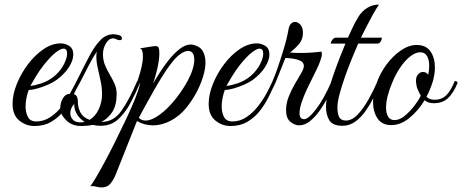

<svg xmlns="http://www.w3.org/2000/svg" viewBox="-20 -548 2024 841"><path d="M131 4Q94 4 64.5 -20Q35 -44 35 -93Q35 -134 53.5 -180Q72 -226 102.5 -266.5Q133 -307 170.5 -332.5Q208 -358 246 -358Q265 -358 283 -347Q301 -336 301 -309Q301 -284 282 -254Q263 -224 228 -198Q213 -187 190 -177Q167 -167 144 -160.5Q121 -154 106 -154Q101 -142 96.5 -122Q92 -102 92 -81Q92 -56 102 -36Q112 -16 139 -16Q172 -16 200.5 -35Q229 -54 251.5 -83Q274 -112 290 -142Q306 -172 315 -193Q327 -193 327 -184Q314 -156 297.5 -123Q281 -90 258.5 -61.5Q236 -33 204.5 -14.5Q173 4 131 4ZM113 -172Q127 -172 160 -182.5Q193 -193 220 -216Q246 -239 260 -266.5Q274 -294 274 -313Q274 -335 258 -335Q246 -335 225 -319Q204 -303 173 -265Q154 -241 137 -213Q120 -185 113 -172Z M336 4Q295 4 269.5 -21.5Q244 -47 244 -75Q244 -98 255.5 -117.5Q267 -137 286 -137L287 -139Q309 -179 329.5 -220.5Q350 -262 375 -309Q396 -348 420.5 -373Q445 -398 478 -398Q486 -398 500 -394.5Q514 -391 514 -380Q514 -372 505 -372Q498 -372 489.5 -376Q481 -380 476 -380Q457 -380 444 -358Q431 -336 431 -311Q431 -284 440 -262.5Q449 -241 461 -221Q473 -201 482 -180.5Q491 -160 491 -136Q491 -88 472.5 -58.5Q454 -29 424 -14H425Q478 -14 512.5 -63.5Q547 -113 581 -193Q593 -193 593 -184Q574 -139 551 -96Q528 -53 497 -25Q466 3 421 3Q402 3 386 -1Q363 4 336 4ZM321 -102Q321 -78 332 -56Q343 -34 372 -23Q398 -38 412.5 -69.5Q427 -101 427 -135Q427 -163 421 -192Q415 -221 408.5 -249Q402 -277 402 -299Q402 -306 402.5 -311.5Q403 -317 404 -322Q386 -295 367.5 -259Q349 -223 332 -190Q315 -157 301 -136Q321 -133 321 -102ZM288 -52Q288 -36 299 -24Q310 -12 332 -12Q342 -12 351 -14Q330 -27 317.5 -47Q305 -67 305 -93Q296 -83 292 -72.5Q288 -62 288 -52Z M425 273Q413 273 400.5 269.5Q388 266 375 268Q381 262 398 233.5Q415 205 438 162.5Q461 120 485.5 70.5Q510 21 533 -27.5Q556 -76 572.5 -117.5Q589 -159 594 -184Q589 -184 585 -186Q581 -188 582 -193Q582 -193 588 -211Q594 -229 600 -254.5Q606 -280 606 -301Q606 -315 603 -325Q600 -335 592 -336L642 -344Q648 -345 653 -345.5Q658 -346 662 -346Q671 -346 674.5 -339.5Q678 -333 678 -313Q678 -288 669.5 -249.5Q661 -211 650 -182Q661 -200 678.5 -228Q696 -256 719 -285Q742 -314 767 -333.5Q792 -353 816 -353Q821 -353 829 -351Q857 -344 868.5 -323.5Q880 -303 880 -275Q880 -245 868.5 -209Q857 -173 838 -138.5Q819 -104 796 -76Q768 -41 729 -20Q690 1 649 1Q612 1 580 -18L485 221Q471 251 458 262Q445 273 425 273ZM617 -20Q645 -20 680 -46Q715 -72 747.5 -112.5Q780 -153 802 -194Q817 -222 824 -245.5Q831 -269 831 -286Q831 -325 803 -325Q790 -325 769.5 -311Q749 -297 722 -260Q693 -220 658.5 -159.5Q624 -99 588 -32Q600 -20 617 -20Z M990 4Q953 4 923.5 -20Q894 -44 894 -93Q894 -134 912.5 -180Q931 -226 961.5 -266.5Q992 -307 1029.5 -332.5Q1067 -358 1105 -358Q1124 -358 1142 -347Q1160 -336 1160 -309Q1160 -284 1141 -254Q1122 -224 1087 -198Q1072 -187 1049 -177Q1026 -167 1003 -160.5Q980 -154 965 -154Q960 -142 955.5 -122Q951 -102 951 -81Q951 -56 961 -36Q971 -16 998 -16Q1031 -16 1059.5 -35Q1088 -54 1110.5 -83Q1133 -112 1149 -142Q1165 -172 1174 -193Q1186 -193 1186 -184Q1173 -156 1156.5 -123Q1140 -90 1117.5 -61.5Q1095 -33 1063.5 -14.5Q1032 4 990 4ZM972 -172Q986 -172 1019 -182.5Q1052 -193 1079 -216Q1105 -239 1119 -266.5Q1133 -294 1133 -313Q1133 -335 1117 -335Q1105 -335 1084 -319Q1063 -303 1032 -265Q1013 -241 996 -213Q979 -185 972 -172Z M1175 -196Q1183 -213 1196 -250.5Q1209 -288 1223 -334Q1237 -380 1244 -421Q1247 -437 1255 -444.5Q1263 -452 1272 -452Q1285 -452 1296 -439.5Q1307 -427 1307 -404Q1307 -376 1290.5 -356Q1274 -336 1250 -318Q1260 -317 1271 -316.5Q1282 -316 1295 -316Q1342 -316 1388 -322Q1390 -316 1390 -313Q1390 -300 1382.5 -280Q1375 -260 1367 -244Q1363 -235 1351 -211.5Q1339 -188 1325 -158.5Q1311 -129 1301.5 -100.5Q1292 -72 1292 -52Q1292 -26 1312 -26Q1331 -26 1365 -70.5Q1399 -115 1433 -193Q1445 -193 1445 -184Q1434 -157 1417.5 -125Q1401 -93 1381 -64.5Q1361 -36 1338 -17.5Q1315 1 1290 1Q1271 1 1252 -14.5Q1233 -30 1233 -65Q1233 -96 1245 -125.5Q1257 -155 1272 -181Q1287 -207 1299 -227Q1311 -247 1311 -259Q1311 -277 1288.5 -285Q1266 -293 1230 -294Q1212 -248 1203 -226Q1194 -204 1186 -184Q1170 -184 1175 -196Z M1640 -528Q1627 -509 1611 -480Q1595 -451 1581.5 -424Q1568 -397 1561 -383H1653Q1653 -379 1649.5 -370Q1646 -361 1636 -357H1549Q1537 -330 1521.5 -292Q1506 -254 1491.5 -213Q1477 -172 1467.5 -136.5Q1458 -101 1458 -79Q1458 -49 1466 -34.5Q1474 -20 1495 -20Q1522 -20 1547 -46.5Q1572 -73 1594.5 -113Q1617 -153 1634 -193Q1646 -193 1646 -184Q1635 -157 1619 -125Q1603 -93 1582.5 -63.5Q1562 -34 1536.5 -15.5Q1511 3 1480 3Q1438 3 1423 -20.5Q1408 -44 1408 -81Q1408 -108 1418 -146.5Q1428 -185 1442.5 -226Q1457 -267 1471 -302.5Q1485 -338 1493 -357H1429Q1429 -365 1436 -374Q1443 -383 1451 -383H1504Q1512 -399 1522.5 -423Q1533 -447 1551 -476Q1566 -500 1589.5 -514Q1613 -528 1640 -528Z M1694 0Q1653 0 1633.5 -29.5Q1614 -59 1614 -101Q1614 -140 1629 -182Q1645 -228 1673.5 -266Q1702 -304 1736.5 -327.5Q1771 -351 1805 -351Q1846 -351 1865.5 -323Q1885 -295 1885 -252Q1885 -222 1875 -189Q1865 -156 1848 -124Q1861 -111 1885 -111Q1913 -111 1933 -129Q1953 -147 1972 -193Q1984 -193 1984 -184Q1965 -138 1940.5 -116.5Q1916 -95 1878 -96Q1855 -96 1840 -109Q1812 -63 1773.5 -31.5Q1735 0 1694 0ZM1708 -22Q1731 -22 1754 -41.5Q1777 -61 1796 -86Q1815 -111 1823 -129Q1807 -158 1804.5 -172.5Q1802 -187 1802 -194Q1802 -213 1812 -223Q1822 -233 1832 -233Q1846 -233 1856 -221Q1858 -232 1859 -241.5Q1860 -251 1860 -260Q1860 -286 1850.5 -302.5Q1841 -319 1821 -319Q1800 -319 1777 -301Q1754 -283 1733.5 -253Q1713 -223 1698 -186Q1685 -155 1678 -127.5Q1671 -100 1671 -77Q1671 -52 1680 -37Q1689 -22 1708 -22Z"/></svg>

Font: Great Vibes
Style: Regular
Weight: 400
Designer: Robert E. Leuschke, Viktoriya Grabowska, Viviana Monsalve, Eben Sorkin
Foundry: Robert E. Leuschke
Version: Version 1.103; ttfautohint (v1.8.4.7-5d5b)